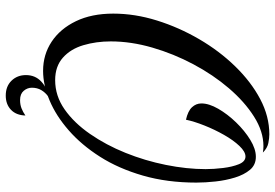

<svg xmlns="http://www.w3.org/2000/svg" viewBox="-168 -592 979 684"><g transform="rotate(90 322.0 -249.5)"><path d="M232 87Q174 87 128 56.5Q82 26 55 -30Q28 -86 28 -163Q28 -240 52.5 -318.5Q77 -397 119 -469Q161 -541 216 -597.5Q271 -654 332.5 -686.5Q394 -719 458 -719Q471 -719 489 -715.5Q507 -712 523 -696Q517 -697 511.5 -697.5Q506 -698 500 -698Q448 -698 395 -664.5Q342 -631 294 -575Q246 -519 208.5 -448.5Q171 -378 149 -302Q127 -226 127 -154Q127 -102 140.5 -56.5Q154 -11 185 16.5Q216 44 265 44Q321 44 369 10.5Q417 -23 456.5 -80Q496 -137 524 -206.5Q552 -276 567 -350.5Q582 -425 582 -492Q582 -521 578 -554Q574 -587 564.5 -610.5Q555 -634 537 -634Q520 -634 499.5 -612.5Q479 -591 460 -557.5Q441 -524 426.5 -487.5Q412 -451 406 -422Q375 -429 361.5 -443.5Q348 -458 348 -477Q348 -504 367 -537Q386 -570 415.5 -600.5Q445 -631 477.5 -651Q510 -671 538 -671Q567 -671 584.5 -650Q602 -629 612 -596.5Q622 -564 626 -527.5Q630 -491 630 -459Q630 -355 605 -268.5Q580 -182 538 -116Q496 -50 444 -4.5Q392 41 337 64Q282 87 232 87ZM320 220Q287 220 267 199.5Q247 179 247 148Q247 115 270 93.5Q293 72 323 69Q309 79 300.5 93.5Q292 108 292 127Q292 143 303 156Q314 169 336 169Q352 169 365 164Q378 159 391 150Q390 183 370.5 201.5Q351 220 320 220Z"/></g></svg>

Font: Dancing Script SemiBold
Style: Regular
Weight: 600
Designer: Pablo Impallari
Foundry: Pablo Impallari
Version: Version 2.001